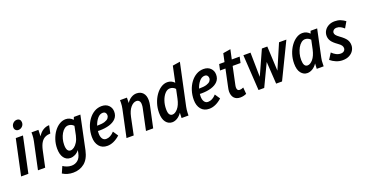

<svg xmlns="http://www.w3.org/2000/svg" viewBox="-38 -1592 5020 2631"><g transform="rotate(-20 2471.5 -277.0)"><path d="M137 -667Q137 -703 161.5 -726.5Q186 -750 217 -750Q243 -750 258 -734Q273 -718 273 -693Q273 -657 248.5 -634Q224 -611 193 -611Q168 -611 152.5 -627Q137 -643 137 -667ZM8 0 119 -519H224L114 0Z M254 0 338 -395Q343 -417 345 -437Q347 -457 348 -480V-519H449L446 -426Q478 -478 520.5 -503.5Q563 -529 609 -529L585 -416Q543 -415 508.5 -399Q474 -383 449 -343.5Q424 -304 409 -234L359 0Z M546 153 588 58Q612 75 644 86.5Q676 98 710 98Q762 98 801 66.5Q840 35 854 -34L862 -74Q835 -40 801 -23Q767 -6 732 -6Q672 -6 637 -54.5Q602 -103 602 -189Q602 -257 622.5 -318.5Q643 -380 677.5 -427.5Q712 -475 756 -502Q800 -529 848 -529Q876 -529 903 -517.5Q930 -506 952 -482L966 -519H1061L959 -34Q933 86 864 141Q795 196 700 196Q656 196 618 185Q580 174 546 153ZM710 -203Q710 -151 725.5 -127Q741 -103 769 -103Q793 -103 820 -122Q847 -141 870 -178.5Q893 -216 905 -270L932 -402Q915 -420 895 -428.5Q875 -437 853 -437Q823 -437 797 -417Q771 -397 751.5 -363.5Q732 -330 721 -288.5Q710 -247 710 -203Z M1104 -175Q1104 -247 1124.5 -311Q1145 -375 1181.5 -424Q1218 -473 1266.5 -501Q1315 -529 1372 -529Q1436 -529 1473.5 -491.5Q1511 -454 1511 -398Q1511 -339 1475.5 -300.5Q1440 -262 1377.5 -243Q1315 -224 1234 -224Q1222 -224 1210 -225Q1208 -206 1208 -188Q1208 -141 1227 -112.5Q1246 -84 1281 -84Q1343 -84 1400 -147L1450 -72Q1403 -30 1356.5 -9.5Q1310 11 1265 11Q1188 11 1146 -40.5Q1104 -92 1104 -175ZM1356 -437Q1313 -437 1278.5 -396.5Q1244 -356 1225 -297H1229Q1298 -297 1336.5 -309.5Q1375 -322 1391 -342Q1407 -362 1407 -385Q1407 -407 1394 -422Q1381 -437 1356 -437Z M1545 0 1629 -395Q1634 -417 1636 -437Q1638 -457 1639 -480V-519H1740L1738 -441Q1765 -483 1803 -506Q1841 -529 1881 -529Q1940 -529 1974.5 -491Q2009 -453 2009 -384Q2009 -365 2006.5 -346Q2004 -327 2001 -313L1934 0H1829L1895 -313Q1898 -325 1899 -337Q1900 -349 1900 -364Q1900 -397 1884.5 -414Q1869 -431 1844 -431Q1801 -431 1761 -385.5Q1721 -340 1702 -251L1650 0Z M2082 -173Q2082 -243 2102.5 -307Q2123 -371 2158 -421Q2193 -471 2237.5 -500Q2282 -529 2330 -529Q2390 -529 2432 -484L2481 -716L2590 -733L2460 -124Q2455 -101 2453 -81.5Q2451 -62 2450 -39L2449 0H2348L2351 -77Q2323 -35 2286 -12Q2249 11 2210 11Q2155 11 2118.5 -35.5Q2082 -82 2082 -173ZM2190 -187Q2190 -132 2205.5 -109.5Q2221 -87 2249 -87Q2287 -87 2327 -133Q2367 -179 2386 -268L2414 -401Q2396 -421 2375.5 -429Q2355 -437 2335 -437Q2296 -437 2263 -401.5Q2230 -366 2210 -309Q2190 -252 2190 -187Z M2590 -175Q2590 -247 2610.5 -311Q2631 -375 2667.5 -424Q2704 -473 2752.5 -501Q2801 -529 2858 -529Q2922 -529 2959.5 -491.5Q2997 -454 2997 -398Q2997 -339 2961.5 -300.5Q2926 -262 2863.5 -243Q2801 -224 2720 -224Q2708 -224 2696 -225Q2694 -206 2694 -188Q2694 -141 2713 -112.5Q2732 -84 2767 -84Q2829 -84 2886 -147L2936 -72Q2889 -30 2842.5 -9.5Q2796 11 2751 11Q2674 11 2632 -40.5Q2590 -92 2590 -175ZM2842 -437Q2799 -437 2764.5 -396.5Q2730 -356 2711 -297H2715Q2784 -297 2822.5 -309.5Q2861 -322 2877 -342Q2893 -362 2893 -385Q2893 -407 2880 -422Q2867 -437 2842 -437Z M3066 -432 3085 -519H3163L3189 -640L3299 -658L3269 -519H3384L3365 -432H3250L3196 -177Q3191 -156 3191 -138Q3191 -90 3230 -90Q3244 -90 3257 -94Q3270 -98 3285 -104L3293 -9Q3274 0 3250.5 5.5Q3227 11 3204 11Q3145 11 3114 -23.5Q3083 -58 3083 -119Q3083 -134 3086 -150Q3089 -166 3092 -181L3145 -432Z M3438 -519H3542L3548 -164L3708 -519H3787L3804 -161L3958 -519H4065L3813 0H3727L3707 -323L3553 0H3470Z M4052 -173Q4052 -243 4072.5 -307Q4093 -371 4128.5 -421Q4164 -471 4208.5 -500Q4253 -529 4300 -529Q4361 -529 4405 -482L4418 -519H4514L4430 -124Q4425 -101 4423 -81.5Q4421 -62 4421 -39L4420 0H4319L4323 -77Q4295 -35 4257.5 -12Q4220 11 4181 11Q4126 11 4089 -35.5Q4052 -82 4052 -173ZM4160 -185Q4161 -87 4219 -87Q4258 -87 4297.5 -133Q4337 -179 4357 -268L4385 -401Q4366 -421 4346 -429Q4326 -437 4306 -437Q4276 -437 4249.5 -415.5Q4223 -394 4203 -358.5Q4183 -323 4171 -278Q4159 -233 4160 -185Z M4520 -57 4576 -145Q4604 -117 4635.5 -100.5Q4667 -84 4702 -84Q4733 -84 4750.5 -100Q4768 -116 4768 -140Q4768 -160 4755.5 -179Q4743 -198 4707 -223Q4646 -266 4623 -301.5Q4600 -337 4600 -378Q4600 -420 4621.5 -454Q4643 -488 4681.5 -508.5Q4720 -529 4772 -529Q4819 -529 4856.5 -513.5Q4894 -498 4924 -475L4873 -387Q4851 -408 4824 -422.5Q4797 -437 4767 -437Q4738 -437 4721 -421Q4704 -405 4704 -384Q4704 -367 4717 -350Q4730 -333 4763 -309Q4828 -263 4852.5 -226.5Q4877 -190 4877 -143Q4877 -103 4856 -68Q4835 -33 4794.5 -11Q4754 11 4696 11Q4646 11 4601 -8Q4556 -27 4520 -57Z"/></g></svg>

Font: Radio Canada Condensed Medium
Style: Italic
Weight: 500
Width: 3
Italic angle: -12°
Designer: Charles Daoud, Etienne Aubert Bonn, Alexandre Saumier Demers, Jacques Le Bailly
Foundry: Radio-Canada
Version: Version 2.104; ttfautohint (v1.8.4.7-5d5b);gftools[0.9.28.de